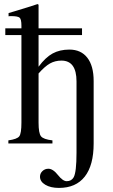

<svg xmlns="http://www.w3.org/2000/svg" viewBox="-20 -703 552 941"><path d="M439 -306V0Q439 107 395.5 162.5Q352 218 269 218Q228 218 202 202.5Q176 187 176 163Q176 147 188 135.5Q200 124 217 124Q240 124 265 156Q288 185 307 185Q330 185 341 166Q355 141 355 45V-304Q355 -406 281 -406Q250 -406 225 -392Q200 -378 169 -343V-102Q169 -50 181 -35Q193 -20 237 -15V0H21V-15Q64 -21 74.5 -35Q85 -49 85 -102V-531H6V-564H85V-577Q85 -609 76 -616.5Q67 -624 34 -624Q25 -624 22 -623V-639L49 -647Q126 -670 164 -683L169 -680V-564H382V-531H169V-376Q203 -422 238 -441Q273 -460 320 -460Q377 -460 408 -420Q439 -380 439 -306Z"/></svg>

Font: STIX MathJax Alphabets
Style: Regular
Weight: 400
Designer: MicroPress Inc., with final additions and corrections provided by Coen Hoffman, Elsevier (retired)
Version: Version 1.1.1